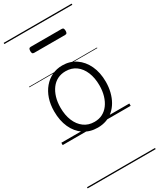

<svg xmlns="http://www.w3.org/2000/svg" viewBox="-303 -975 1195 1440"><g transform="rotate(-30 294.5 -255.0)"><path d="M295 19Q227 19 176.5 -15Q126 -49 98.5 -109.5Q71 -170 71 -250Q71 -310 87.5 -359Q104 -408 134.5 -444Q165 -480 205.5 -499.5Q246 -519 295 -519Q361 -519 411 -485Q461 -451 489.5 -390.5Q518 -330 518 -250Q518 -203 507.5 -161.5Q497 -120 478 -87Q459 -54 432 -30Q405 -6 370.5 6.5Q336 19 295 19ZM295 -31Q334 -31 364.5 -46.5Q395 -62 417 -91.5Q439 -121 451 -161.5Q463 -202 463 -250Q463 -315 442.5 -364.5Q422 -414 384.5 -441.5Q347 -469 295 -469Q256 -469 225 -453.5Q194 -438 172 -408.5Q150 -379 138 -339Q126 -299 126 -250Q126 -186 146.5 -136.5Q167 -87 205 -59Q243 -31 295 -31ZM161 -706Q150 -706 146 -712.5Q142 -719 142 -731Q142 -744 146 -751Q150 -758 161 -758H429Q440 -758 444 -751Q448 -744 448 -731Q448 -719 444 -712.5Q440 -706 429 -706ZM0 365H589V375H0ZM0 -20H589V0H0ZM0 -505H589V-500H0ZM0 -885H589V-875H0Z"/></g></svg>

Font: Playwrite GB J Guides
Style: Regular
Weight: 400
Designer: Veronika Burian, José Scaglione
Foundry: TypeTogether
Version: Version 1.003